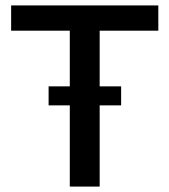

<svg xmlns="http://www.w3.org/2000/svg" viewBox="-20 -687 624 707"><path d="M237 0V-574H21V-667H563V-574H347V0ZM159 -299V-369H426V-299Z"/></svg>

Font: Maven Pro Medium
Style: Regular
Weight: 500
Designer: Joe Prince
Foundry: Joe Prince
Version: Version 2.103